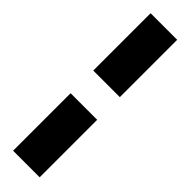

<svg xmlns="http://www.w3.org/2000/svg" viewBox="-273 -706 779 779"><g transform="rotate(45 116.0 -316.5)"><path d="M35.5 78V-252H188V78ZM35.5 -382V-711H188V-382Z"/></g></svg>

Font: Anybody ExtraExpanded Regular
Style: Bold
Weight: 700
Width: 8
Designer: Tyler Finck
Foundry: Etcetera Type Company
Version: Version 1.010; ttfautohint (v1.8.3) -l 8 -r 50 -G 200 -x 14 